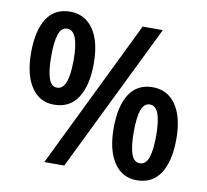

<svg xmlns="http://www.w3.org/2000/svg" viewBox="-81 -813 983 911"><g transform="rotate(10 411.0 -357.5)"><path d="M185 -724Q257 -724 297.5 -665.5Q338 -607 338 -501Q338 -395 299.5 -335.5Q261 -276 185 -276Q115 -276 75.5 -335.5Q36 -395 36 -501Q36 -607 73.5 -665.5Q111 -724 185 -724ZM633 -714 284 0H188L536 -714ZM186 -642Q157 -642 145 -606Q133 -570 133 -500Q133 -430 145.5 -394Q158 -358 186 -358Q241 -358 241 -500Q241 -642 186 -642ZM634 -439Q705 -439 745.5 -380.5Q786 -322 786 -216Q786 -109 747.5 -50Q709 9 634 9Q563 9 523.5 -51Q484 -111 484 -216Q484 -323 522 -381Q560 -439 634 -439ZM634 -356Q606 -356 593.5 -320.5Q581 -285 581 -215Q581 -145 593.5 -109Q606 -73 634 -73Q664 -73 676.5 -109.5Q689 -146 689 -215Q689 -284 676 -320Q663 -356 634 -356Z"/></g></svg>

Font: Noto Sans Lao SemiCondensed SemiBold
Style: Regular
Weight: 600
Width: 4
Designer: Monotype Design Team
Foundry: Monotype Imaging Inc.
Version: Version 2.003; ttfautohint (v1.8.4.7-5d5b)